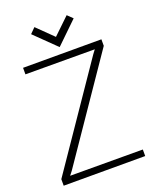

<svg xmlns="http://www.w3.org/2000/svg" viewBox="-162 -986 869 1078"><g transform="rotate(-20 272.5 -447.0)"><path d="M402 -864 371 -894 273 -800 178 -893 147 -862 273 -739ZM40 -700V-661L454 -660L436 -636L28 -39V0H515V-39L81 -40L99 -63L508 -661V-700Z"/></g></svg>

Font: Advent Pro Light
Style: Regular
Weight: 300
Version: Version 3.000